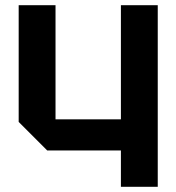

<svg xmlns="http://www.w3.org/2000/svg" viewBox="-20 -720 680 740"><path d="M588 -700V0H446V-140H162L52 -250V-700H194V-260H446V-700Z"/></svg>

Font: Tektur SemiBold
Style: Regular
Weight: 600
Designer: Adam Jagosz
Foundry: Adam Jagosz
Version: Version 1.005;gftools[0.9.30]